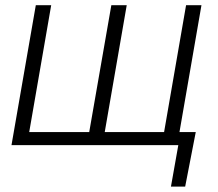

<svg xmlns="http://www.w3.org/2000/svg" viewBox="-20 -548 823 725"><path d="M173.3 -528.3 90.3 -49.3H316.9L400.4 -528.3H458.5L375.5 -49.3H599.6L682.6 -528.3H740.7L657.7 -49.3H719.2L679.2 156.7H625.5L653.3 0H23.4L115.2 -528.3Z"/></svg>

Font: Roboto Light
Style: Italic
Weight: 300
Italic angle: -12°
Designer: Google
Version: Version 2.134; 2016; ttfautohint (v1.6)